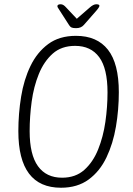

<svg xmlns="http://www.w3.org/2000/svg" viewBox="-20 -874 624 900"><path d="M266 6Q66 6 66 -259Q66 -341 79 -421Q92 -501 123 -565Q154 -629 206 -667.5Q258 -706 336 -706Q435 -706 486 -641Q537 -576 537 -442Q537 -360 523.5 -280.5Q510 -201 479 -136Q448 -71 395.5 -32.5Q343 6 266 6ZM271 -41Q334 -41 375 -77.5Q416 -114 440 -173.5Q464 -233 474 -303Q484 -373 484 -441Q484 -553 445 -606Q406 -659 332 -659Q268 -659 227 -622.5Q186 -586 162 -527Q138 -468 128.5 -398Q119 -328 119 -259Q119 -149 158 -95Q197 -41 271 -41ZM431 -854Q446 -854 446 -847Q446 -840 430 -822L373 -757Q360 -742 337 -742Q322 -742 315.5 -745Q309 -748 304 -756L261 -823Q257 -830 253 -835.5Q249 -841 249 -845Q249 -854 265 -854Q277 -854 290 -839L340 -786L401 -839Q418 -854 431 -854Z"/></svg>

Font: Asap Condensed Condensed ExtraLight
Style: Italic
Weight: 200
Width: 3
Italic angle: -6°
Designer: Pablo Cosgaya
Foundry: Omnibus-Type
Version: Version 3.001; ttfautohint (v1.8.4.7-5d5b)